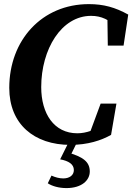

<svg xmlns="http://www.w3.org/2000/svg" viewBox="-20 -696 652 947"><path d="M327 18.6C413.5 18.6 479.1 -3.4 527.8 -30.7L554.3 -185H476.4L417 -24.3L492.3 -80.3C449.6 -56.4 406.2 -38.6 361.5 -38.6C246.2 -38.6 183.3 -135.6 183.3 -266.4C183.3 -453.2 282.8 -617.8 429.2 -617.8C479.6 -617.8 519.9 -598.9 559.9 -557.3L509.6 -619.8L511.7 -471.2H589.5L612.5 -624.1C548.3 -659.8 490.8 -675.7 418.4 -675.7C186.5 -675.7 25.7 -497.7 25.7 -262.4C25.7 -83.7 148.6 18.6 327 18.6ZM276.7 89.9C318 97.6 344.3 113.6 344.3 142.7C344.3 168.4 322.7 184 292 184C272.7 184 253 178.7 233.9 170.1L215.7 208C236 221.7 270 231.7 307.6 231.7C383.1 231.7 422.8 193.4 422.8 149.8C422.8 102.1 389.5 76.8 310 55L323.5 79.6L362.8 0H321.2L276.7 89.9Z"/></svg>

Font: Source Serif 4 Variable
Style: Italic
Weight: 400
Italic angle: -12°
Designer: Frank Grießhammer
Foundry: Adobe Systems Incorporated
Version: Version 4.004;hotconv 1.0.116;makeotfexe 2.5.65601